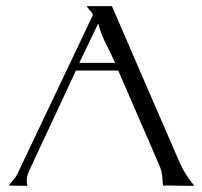

<svg xmlns="http://www.w3.org/2000/svg" viewBox="-20 -608 662 628"><path d="M12.2 -1 10.7 -2V-4.9Q17.6 -12.7 24.9 -20.8Q32.2 -28.8 36.6 -38.6L284.2 -559.6Q280.3 -566.9 274.9 -573.2Q269.5 -579.6 264.2 -585.9V-586.4L265.6 -587.9H344.7L346.7 -586.4L567.4 -76.7Q584.5 -38.1 612.8 -3.9L613.8 -1Q613.3 -1 612.3 -0.5Q611.3 0 610.8 0Q585.9 0 562 -0.7Q538.1 -1.5 513.2 -1Q512.2 -18.1 510.3 -34.4Q508.3 -50.8 501.5 -66.4L366.7 -377.4H228.5L77.6 -54.2Q73.7 -45.9 70.6 -36.9Q67.4 -27.8 67.4 -18.1Q67.4 -14.2 67.9 -10.5Q68.4 -6.8 69.3 -2.9L68.8 -1L67.9 0ZM356.4 -402.3Q342.3 -434.1 326.2 -465.6Q310.1 -497.1 301.3 -531.2L239.3 -402.3Z"/></svg>

Font: CAT Linz
Style: Regular
Weight: 400
Designer: Peter Wiegel
Foundry: Peter Wiegel
Version: Version 1.08